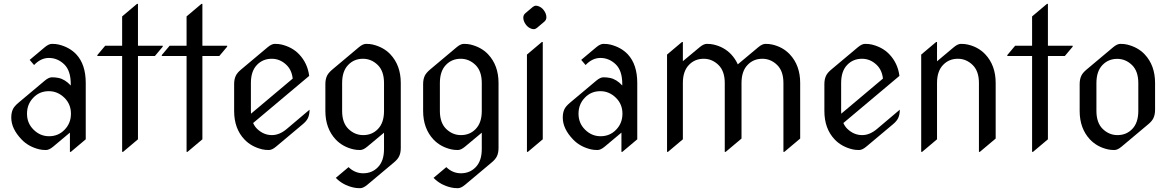

<svg xmlns="http://www.w3.org/2000/svg" viewBox="-20 -777 6137 1007"><path d="M351.6 19.5H346.7V-81.5L258.8 -7.8Q237.8 9.8 221.2 9.8Q200.7 9.8 186.5 6.3Q129.9 -7.3 93.8 -44.9Q39.1 -101.6 39.1 -160.2Q39.1 -186.5 47.9 -204.6Q55.2 -219.7 75.2 -236.8L214.8 -354Q235.8 -371.6 252.4 -371.6Q270.5 -371.6 287.1 -368.2Q320.8 -361.3 351.1 -328.6V-336.4Q351.1 -405.8 317.4 -439Q282.2 -473.1 236.3 -473.1Q194.3 -473.1 158.7 -436L135.7 -462.9L214.8 -529.3Q235.8 -546.9 252.4 -546.9Q272.9 -546.9 287.1 -543.5Q344.2 -529.8 379.9 -492.2Q429.7 -439 429.7 -341.8V-46.4ZM155.8 -97.2Q190.4 -62.5 237.3 -62.5Q286.1 -62.5 318.8 -96.7Q352.1 -130.9 352.1 -180.7Q352.1 -230.5 317.9 -264.2Q282.2 -298.8 236.3 -298.8Q187 -298.8 154.8 -264.6Q121.6 -230.5 121.6 -180.7Q121.6 -130.9 155.8 -97.2Z M620.6 19.5V-483.4H490.7V-488.3L531.7 -537.1H620.6V-690.9L698.7 -756.8H703.6V-537.1H833.5V-532.2L792.5 -483.4H703.6V-46.4L625.5 19.5Z M958.5 19.5V-483.4H828.6V-488.3L869.6 -537.1H958.5V-690.9L1036.6 -756.8H1041.5V-537.1H1171.4V-532.2L1130.4 -483.4H1041.5V-46.4L963.4 19.5Z M1390.1 9.8Q1369.6 9.8 1355.5 6.3Q1298.8 -7.3 1262.7 -44.9Q1208 -101.6 1208 -195.3V-335.4Q1208 -361.8 1216.8 -379.9Q1224.1 -395.5 1244.1 -412.1L1383.8 -529.3Q1404.8 -546.9 1421.4 -546.9Q1441.9 -546.9 1456.1 -543.5Q1513.2 -529.8 1548.8 -492.2Q1593.3 -445.3 1601.6 -378.9L1307.6 -131.8Q1315.4 -113.8 1328.6 -101.1Q1362.8 -68.4 1406.2 -68.4Q1445.8 -68.4 1483.9 -100.6L1603.5 -201.7Q1603.5 -175.3 1594.7 -157.2Q1587.4 -141.6 1567.4 -125L1427.7 -7.8Q1406.7 9.8 1390.1 9.8ZM1296.4 -180.7Q1296.4 -180.7 1515.1 -364.7Q1510.3 -409.2 1482.9 -436Q1449.2 -468.8 1405.3 -468.8Q1358.4 -468.8 1327.6 -436.5Q1295.9 -403.8 1295.9 -341.8V-195.8Q1295.9 -188 1296.4 -180.7Z M1884.8 -68.4Q1931.6 -68.4 1962.4 -100.6Q1994.1 -133.3 1994.1 -194.8V-341.8Q1994.1 -403.8 1961.4 -436Q1927.7 -468.8 1883.8 -468.8Q1836.9 -468.8 1806.2 -436.5Q1774.4 -403.8 1774.4 -341.8V-194.8Q1774.4 -133.3 1807.1 -101.1Q1840.8 -68.4 1884.8 -68.4ZM1868.7 9.8Q1848.1 9.8 1834 6.3Q1778.3 -6.3 1741.2 -44.9Q1686.5 -103 1686.5 -195.3V-335.4Q1686.5 -361.8 1695.3 -379.9Q1702.6 -395 1722.7 -412.1L1862.3 -529.3Q1883.3 -546.9 1899.9 -546.9Q1920.4 -546.9 1934.6 -543.5Q1991.7 -529.8 2027.3 -492.2Q2082 -434.1 2082 -341.8V-1.5Q2082 25.4 2073.2 43Q2065.4 59.1 2045.9 75.2L1906.2 192.4Q1885.3 210 1868.7 210Q1848.1 210 1834 206.5Q1777.8 193.8 1741.2 155.8L1808.1 99.6Q1841.3 131.8 1884.8 131.8Q1931.6 131.8 1962.4 99.6Q1994.1 66.9 1994.1 4.9V-81.1L1906.2 -7.8Q1885.3 9.8 1868.7 9.8Z M2397.5 -68.4Q2444.3 -68.4 2475.1 -100.6Q2506.8 -133.3 2506.8 -194.8V-341.8Q2506.8 -403.8 2474.1 -436Q2440.4 -468.8 2396.5 -468.8Q2349.6 -468.8 2318.8 -436.5Q2287.1 -403.8 2287.1 -341.8V-194.8Q2287.1 -133.3 2319.8 -101.1Q2353.5 -68.4 2397.5 -68.4ZM2381.3 9.8Q2360.8 9.8 2346.7 6.3Q2291 -6.3 2253.9 -44.9Q2199.2 -103 2199.2 -195.3V-335.4Q2199.2 -361.8 2208 -379.9Q2215.3 -395 2235.4 -412.1L2375 -529.3Q2396 -546.9 2412.6 -546.9Q2433.1 -546.9 2447.3 -543.5Q2504.4 -529.8 2540 -492.2Q2594.7 -434.1 2594.7 -341.8V-1.5Q2594.7 25.4 2585.9 43Q2578.1 59.1 2558.6 75.2L2418.9 192.4Q2397.9 210 2381.3 210Q2360.8 210 2346.7 206.5Q2290.5 193.8 2253.9 155.8L2320.8 99.6Q2354 131.8 2397.5 131.8Q2444.3 131.8 2475.1 99.6Q2506.8 66.9 2506.8 4.9V-81.1L2418.9 -7.8Q2397.9 9.8 2381.3 9.8Z M2791 -747.1Q2797.4 -747.1 2805.2 -744.1Q2821.3 -737.8 2831.5 -724.1Q2845.7 -705.6 2845.7 -686.5Q2845.7 -672.4 2834.5 -663.1L2796.4 -630.9Q2788.1 -624 2779.3 -624Q2772.9 -624 2765.1 -627Q2749.5 -632.8 2738.8 -647Q2724.6 -665.5 2724.6 -684.6Q2724.6 -698.7 2735.8 -708L2773.9 -740.2Q2782.2 -747.1 2791 -747.1ZM2743.7 19.5V-490.7L2821.8 -556.6H2826.7V-46.4L2748.5 19.5Z M3244.1 19.5H3239.3V-81.5L3151.4 -7.8Q3130.4 9.8 3113.8 9.8Q3093.3 9.8 3079.1 6.3Q3022.5 -7.3 2986.3 -44.9Q2931.6 -101.6 2931.6 -160.2Q2931.6 -186.5 2940.4 -204.6Q2947.8 -219.7 2967.8 -236.8L3107.4 -354Q3128.4 -371.6 3145 -371.6Q3163.1 -371.6 3179.7 -368.2Q3213.4 -361.3 3243.7 -328.6V-336.4Q3243.7 -405.8 3210 -439Q3174.8 -473.1 3128.9 -473.1Q3086.9 -473.1 3051.3 -436L3028.3 -462.9L3107.4 -529.3Q3128.4 -546.9 3145 -546.9Q3165.5 -546.9 3179.7 -543.5Q3236.8 -529.8 3272.5 -492.2Q3322.3 -439 3322.3 -341.8V-46.4ZM3048.3 -97.2Q3083 -62.5 3129.9 -62.5Q3178.7 -62.5 3211.4 -96.7Q3244.6 -130.9 3244.6 -180.7Q3244.6 -230.5 3210.4 -264.2Q3174.8 -298.8 3128.9 -298.8Q3079.6 -298.8 3047.4 -264.6Q3014.2 -230.5 3014.2 -180.7Q3014.2 -130.9 3048.3 -97.2Z M3478.5 19.5V-490.7L3556.6 -556.6H3561.5V-456.1L3649.4 -529.3Q3670.4 -546.9 3687 -546.9Q3707.5 -546.9 3721.7 -543.5Q3777.3 -531.2 3814.5 -492.2Q3836.4 -468.8 3849.6 -439.5L3957 -529.3Q3978 -546.9 3994.6 -546.9Q4015.1 -546.9 4029.3 -543.5Q4085 -531.2 4122.1 -492.2Q4176.8 -434.1 4176.8 -341.8V-50.3L4093.8 19.5H4088.9V-341.8Q4088.9 -403.8 4056.2 -436Q4022.5 -468.8 3978.5 -468.8Q3931.6 -468.8 3900.9 -436.5Q3869.1 -403.8 3869.1 -341.8V-50.3L3786.1 19.5H3781.2V-341.8Q3781.2 -403.8 3748.5 -436Q3714.8 -468.8 3670.9 -468.8Q3624 -468.8 3593.3 -436.5Q3561.5 -403.8 3561.5 -341.8V-46.4L3483.4 19.5Z M4485.8 9.8Q4465.3 9.8 4451.2 6.3Q4394.5 -7.3 4358.4 -44.9Q4303.7 -101.6 4303.7 -195.3V-335.4Q4303.7 -361.8 4312.5 -379.9Q4319.8 -395.5 4339.8 -412.1L4479.5 -529.3Q4500.5 -546.9 4517.1 -546.9Q4537.6 -546.9 4551.8 -543.5Q4608.9 -529.8 4644.5 -492.2Q4689 -445.3 4697.3 -378.9L4403.3 -131.8Q4411.1 -113.8 4424.3 -101.1Q4458.5 -68.4 4502 -68.4Q4541.5 -68.4 4579.6 -100.6L4699.2 -201.7Q4699.2 -175.3 4690.4 -157.2Q4683.1 -141.6 4663.1 -125L4523.4 -7.8Q4502.4 9.8 4485.8 9.8ZM4392.1 -180.7Q4392.1 -180.7 4610.8 -364.7Q4606 -409.2 4578.6 -436Q4544.9 -468.8 4501 -468.8Q4454.1 -468.8 4423.3 -436.5Q4391.6 -403.8 4391.6 -341.8V-195.8Q4391.6 -188 4392.1 -180.7Z M4811.5 19.5V-490.7L4889.6 -556.6H4894.5V-455.6L4982.4 -529.3Q5003.4 -546.9 5020 -546.9Q5040.5 -546.9 5054.7 -543.5Q5110.4 -531.2 5147.5 -492.2Q5202.1 -434.1 5202.1 -341.8V-50.3L5119.1 19.5H5114.3V-341.8Q5114.3 -403.8 5081.5 -436Q5047.9 -468.8 5003.9 -468.8Q4957 -468.8 4926.3 -436.5Q4894.5 -403.8 4894.5 -341.8V-46.4L4816.4 19.5Z M5393.1 19.5V-483.4H5263.2V-488.3L5304.2 -537.1H5393.1V-690.9L5471.2 -756.8H5476.1V-537.1H5606V-532.2L5564.9 -483.4H5476.1V-46.4L5397.9 19.5Z M5824.7 9.8Q5804.2 9.8 5790 6.3Q5734.4 -6.3 5697.3 -44.9Q5642.6 -103 5642.6 -195.3V-335.4Q5642.6 -361.8 5651.4 -379.9Q5658.7 -395.5 5678.7 -412.1L5818.4 -529.3Q5839.4 -546.9 5856 -546.9Q5876.5 -546.9 5890.6 -543.5Q5947.8 -529.8 5983.4 -492.2Q6038.1 -434.1 6038.1 -341.8V-201.7Q6038.1 -175.3 6029.3 -157.2Q6022 -141.6 6002 -125L5862.3 -7.8Q5841.3 9.8 5824.7 9.8ZM5840.8 -68.4Q5887.7 -68.4 5918.5 -100.6Q5950.2 -133.3 5950.2 -195.3V-341.3Q5950.2 -403.3 5917.5 -435.5Q5883.8 -468.3 5839.8 -468.3Q5793 -468.3 5762.2 -436Q5730.5 -403.3 5730.5 -341.3V-195.3Q5730.5 -133.3 5763.2 -101.1Q5796.9 -68.4 5840.8 -68.4Z"/></svg>

Font: Gothica
Style: Book
Weight: 400
Designer: Wojciech Kalinowski "wmk69" (wmk69@o2.pl)
Foundry: Wojciech Kalinowski "wmk69" (wmk69@o2.pl)
Version: Version 2.1.0; 2021-05-14